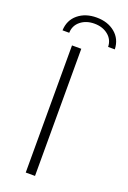

<svg xmlns="http://www.w3.org/2000/svg" viewBox="-155 -862 611 914"><g transform="rotate(20 150.5 -404.5)"><path d="M103 -644H150V0H103ZM301 -696H267Q266 -733 238 -755.5Q210 -778 168.5 -778Q127 -778 99 -755.5Q71 -733 70 -696H36Q38 -748 75 -778.5Q112 -809 168.5 -809Q225 -809 262 -778.5Q299 -748 301 -696Z"/></g></svg>

Font: Montserrat Ace
Style: Light
Weight: 300
Designer: Julieta Ulanovsky
Foundry: Julieta Ulanovsky
Version: Version 1